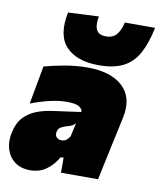

<svg xmlns="http://www.w3.org/2000/svg" viewBox="-96 -837 766 919"><g transform="rotate(10 287.5 -377.0)"><path d="M113 14Q68 14 38.2 -8.2Q8.5 -30.5 -2.8 -67.8Q-14 -105 -4 -150Q6 -196.5 31.5 -223.8Q57 -251 92.8 -264.8Q128.5 -278.5 169 -284L306 -303Q309 -314.5 292.2 -326.8Q275.5 -339 231 -339Q191.5 -339 147 -328.5Q102.5 -318 56 -300L90 -486Q130 -497.5 187.2 -507.8Q244.5 -518 300 -518Q414 -518 471.2 -464Q528.5 -410 508 -313Q502 -285.5 496.8 -260.2Q491.5 -235 486 -211L481 -187.5Q472 -145.5 462.2 -99.2Q452.5 -53 441 0H261V-73H247Q222.5 -31 189.5 -8.5Q156.5 14 113 14ZM235 -153Q249.5 -153 258.8 -159.8Q268 -166.5 276 -179L291 -246Q283 -237 274 -232.2Q265 -227.5 247 -223Q235 -219.5 222 -212.5Q209 -205.5 206 -188Q203 -171 213 -162Q223 -153 235 -153ZM349 -538Q242.5 -538 190.2 -592.5Q138 -647 161 -761L310 -768Q301 -726 312.5 -703Q324 -680 359 -680Q395 -680 412.8 -703.8Q430.5 -727.5 437 -761H584Q568 -682.5 540.5 -633.2Q513 -584 467 -561Q421 -538 349 -538Z"/></g></svg>

Font: Commissioner Black
Style: Italic
Weight: 900
Italic angle: -12°
Designer: Kostas Bartsokas
Foundry: Kostas Bartsokas
Version: Version 1.000; ttfautohint (v1.8.3)